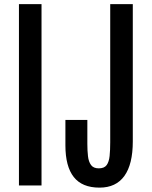

<svg xmlns="http://www.w3.org/2000/svg" viewBox="-20 -879 722 910"><path d="M69.8 0V-859.4H176.8V0ZM451.7 10.3Q369.1 10.3 329.6 -40Q290 -90.3 290 -189.9V-310.5H394V-196.3Q394 -165 397 -138.9Q399.9 -112.8 411.4 -96.9Q422.9 -81.1 448.2 -81.1Q474.1 -81.1 485.4 -96.4Q496.6 -111.8 499.5 -139.6Q502.4 -167.5 502.4 -204.1V-859.4H609.4V-208.5Q609.4 -100.6 569.6 -45.2Q529.8 10.3 451.7 10.3Z"/></svg>

Font: Antonio Medium
Style: Regular
Weight: 500
Designer: Vernon Adams
Foundry: Vernon Adams
Version: Version 1.002